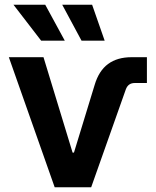

<svg xmlns="http://www.w3.org/2000/svg" viewBox="-20 -786 654 806"><path d="M209.5 0 17.1 -545.9H162.6L284.7 -145.5H290.5L377.4 -429.7Q395 -488.8 433.6 -517.3Q472.2 -545.9 532.7 -545.9H596.7V-437.5H545.4Q518.1 -437.5 508.3 -411.1L362.8 0ZM322.3 -615.2 241.2 -766.1H366.7L419.4 -615.2ZM152.8 -615.2 36.6 -766.1H169.9L252 -615.2Z"/></svg>

Font: Inter
Style: 650
Weight: 650
Designer: Rasmus Andersson
Foundry: rsms
Version: Version 4.001;git-66647c0bb